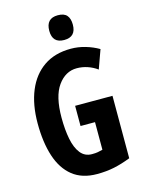

<svg xmlns="http://www.w3.org/2000/svg" viewBox="-136 -1010 836 1102"><g transform="rotate(-15 281.5 -459.5)"><path d="M280 -401H502V-30Q451 -10 404 0Q357 10 301 10Q213 10 156.5 -35Q100 -80 73 -163Q46 -246 46 -359Q46 -470 80 -552Q114 -634 179.5 -679Q245 -724 340 -724Q384 -724 426.5 -711.5Q469 -699 505 -678L465 -567Q439 -586 408 -596.5Q377 -607 344 -607Q277 -607 232 -544.5Q187 -482 187 -355Q187 -284 198 -228Q209 -172 234.5 -140Q260 -108 302 -108Q325 -108 337 -110.5Q349 -113 366 -117V-281H280ZM318 -929Q355 -929 371.5 -910Q388 -891 388 -855Q388 -782 318 -782Q248 -782 248 -855Q248 -929 318 -929Z"/></g></svg>

Font: Noto Sans Telugu ExtraCondensed
Style: Bold
Weight: 700
Width: 2
Designer: Jelle Bosma - Monotype Design Team
Foundry: Monotype Imaging Inc.
Version: Version 2.005; ttfautohint (v1.8.4.7-5d5b)